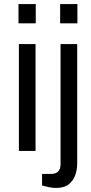

<svg xmlns="http://www.w3.org/2000/svg" viewBox="-20 -743 450 945"><path d="M73 0V-526H155V0ZM71 -628V-723H156V-628ZM256 182Q238 182 219 178Q200 174 187 170V113H231Q278 113 278 65V-526H360V61Q360 91 350.5 118.5Q341 146 318.5 164Q296 182 256 182ZM276 -628V-723H361V-628Z"/></svg>

Font: Archivo Narrow
Style: Regular
Weight: 400
Designer: Hector Gatti
Foundry: Omnibus-Type
Version: Version 3.002